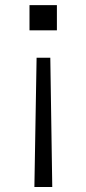

<svg xmlns="http://www.w3.org/2000/svg" viewBox="-20 -537 345 766"><path d="M117.2 209 126 -306.6H180.7L188.5 209ZM97.7 -416V-516.6H207V-416Z"/></svg>

Font: Gothic A1 Light
Style: Regular
Weight: 300
Version: Version 2.50